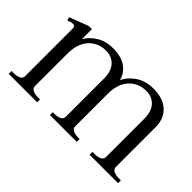

<svg xmlns="http://www.w3.org/2000/svg" viewBox="-72 -741 1002 1002"><g transform="rotate(45 428.5 -240.0)"><path d="M832 -21V0H622V-21H638Q661 -21 676 -28.5Q691 -36 691 -51V-334Q691 -388 665 -416.5Q639 -445 596 -445Q538 -445 501 -404.5Q464 -364 464 -291V-51Q464 -36 479 -28.5Q494 -21 517 -21H527V0H329V-21H340Q364 -21 379 -28.5Q394 -36 394 -51V-334Q394 -388 368 -416.5Q342 -445 298 -445Q240 -445 203.5 -404.5Q167 -364 167 -291V-51Q167 -36 182 -28.5Q197 -21 220 -21H235V0H25V-21H41Q64 -21 79 -28.5Q94 -36 94 -51V-404Q94 -422 77 -422Q65 -422 45 -413L39 -432L144 -472H167V-398Q186 -432 224.5 -456Q263 -480 316 -480Q375 -480 411 -455.5Q447 -431 459 -387Q475 -424 515.5 -452Q556 -480 613 -480Q686 -480 725 -443.5Q764 -407 764 -345V-51Q764 -36 779 -28.5Q794 -21 817 -21Z"/></g></svg>

Font: Taviraj Light
Style: Regular
Weight: 300
Designer: Katatrad Team
Foundry: CadsonDemak
Version: Version 1.001